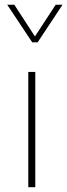

<svg xmlns="http://www.w3.org/2000/svg" viewBox="-20 -785 282 805"><path d="M10.3 -765.1 115.2 -607.4H137.7L242.2 -765.1H213.4L126.5 -632.3L40 -765.1ZM98.6 -483.4V0H127.9V-483.4Z"/></svg>

Font: Estedad-FD VF
Style: Regular
Weight: 100
Designer: Amin Abedi
Version: Version 7.3